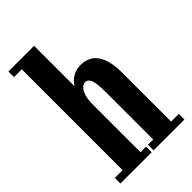

<svg xmlns="http://www.w3.org/2000/svg" viewBox="-227 -829 909 909"><g transform="rotate(-45 227.5 -375.0)"><path d="M16 0V-37.5H68V-712.5H16V-750H188V-478Q188.5 -481.5 199 -494.5Q209.5 -507.5 230 -519Q250.5 -530.5 280 -530.5Q311.5 -530.5 337 -515.2Q362.5 -500 377.8 -463.2Q393 -426.5 393 -362.5V-37.5H444.5V0H238V-37.5H273V-356.5Q273 -414.5 264 -436Q255 -457.5 237.5 -457.5Q225.5 -457.5 214.5 -447.2Q203.5 -437 196.2 -417Q189 -397 188 -367.5V-37.5H225V0Z"/></g></svg>

Font: Imbue Thin 10pt
Style: Bold
Weight: 700
Version: Version 1.102